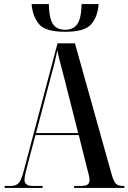

<svg xmlns="http://www.w3.org/2000/svg" viewBox="-20 -928 634 948"><path d="M3 0H190V-10H142Q101 -10 101 -40Q101 -52 105.5 -72Q110 -92 116 -114L155 -261H369L410 -97Q414 -82 418 -66.5Q422 -51 422 -40Q422 -26 414 -18Q406 -10 380 -10H346V0H594V-10H587Q564 -10 553 -20.5Q542 -31 533 -61L350 -714H264L98 -87Q86 -40 73 -25Q60 -10 33 -10H3ZM158 -271 235 -564Q245 -598 250.5 -622Q256 -646 263 -680Q268 -654 276 -623.5Q284 -593 298 -539L366 -271ZM302 -771Q399 -771 431 -809Q463 -847 467 -908H383Q381 -835 361 -808Q341 -781 302 -781Q262 -781 242.5 -807.5Q223 -834 221 -908H136Q141 -847 172.5 -809Q204 -771 302 -771Z"/></svg>

Font: Noto Serif Display Condensed Semi
Style: Regular
Weight: 600
Width: 3
Designer: Monotype Design Team
Foundry: Monotype Imaging Inc.
Version: Version 1.900